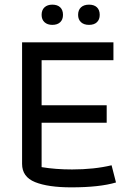

<svg xmlns="http://www.w3.org/2000/svg" viewBox="-20 -798 579 826"><path d="M159 -734Q159 -755 171.5 -766.5Q184 -778 205 -778Q227 -778 239 -766.5Q251 -755 251 -734Q251 -714 239 -702.5Q227 -691 205 -691Q184 -691 171.5 -702.5Q159 -714 159 -734ZM316 -734Q316 -755 328.5 -766.5Q341 -778 363 -778Q385 -778 397 -766.5Q409 -755 409 -734Q409 -714 397 -702.5Q385 -691 363 -691Q341 -691 328.5 -702.5Q316 -714 316 -734ZM75 -93V-616H468V-539H159V-345H439V-270H159V-79Q219 -69 290 -69Q385 -69 460 -87L479 -13Q408 8 287 8Q187 8 131 -14.5Q75 -37 75 -93Z"/></svg>

Font: Athiti Medium
Style: Regular
Weight: 500
Designer: CadsonDemak Team
Foundry: CadsonDemak
Version: Version 1.033